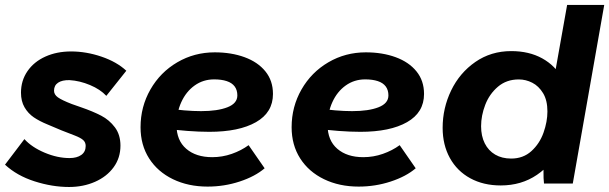

<svg xmlns="http://www.w3.org/2000/svg" viewBox="-21 -740 2456 774"><path d="M-0.8 -76.2 77.4 -179.2Q107.2 -146.4 158.8 -124.6Q210.4 -102.8 259.4 -102.8Q289 -102.8 306.7 -115.4Q324.4 -128 324.4 -151.6Q324.4 -166.4 314.2 -175.5Q304 -184.6 280.2 -193.8Q226.8 -213.6 171.2 -238Q137.8 -251.6 115 -267.2Q92.2 -282.8 77.9 -307.4Q63.6 -332 63.6 -366.4Q63.6 -415.2 89.8 -453.2Q116 -491.2 162 -511.9Q208 -532.6 265.6 -532.6Q326.6 -532.6 388.2 -511.6Q449.8 -490.6 488.2 -454.8L407.6 -353.6Q383.4 -379.8 341.8 -397.2Q300.2 -414.6 259.2 -417Q229.4 -417.6 213.1 -406.6Q196.8 -395.6 196.8 -374.4Q196.8 -358.6 212.6 -347.4Q228.4 -336.2 268 -320.8Q283.8 -315.8 306.2 -307.4Q353.6 -291 386.7 -273.8Q419.8 -256.6 442.2 -226.7Q464.6 -196.8 464.6 -152.8Q464.6 -103.6 437.1 -65.8Q409.6 -28 362.1 -7.1Q314.6 13.8 257.2 13.8Q189.6 13.8 118.3 -9Q47 -31.8 -0.8 -76.2Z M545.6 -227.2Q545.6 -309.8 585.4 -379.3Q625.2 -448.8 693.8 -488.9Q762.4 -529 844.6 -529Q911.4 -529 964.8 -509.5Q1018.2 -490 1048.8 -452.4Q1079.4 -414.8 1079.4 -361.2Q1079.4 -286.6 1011 -247.6Q942.6 -208.6 822.8 -208.6Q740.4 -208.6 633.2 -223L645.4 -304.2Q726 -292 789.6 -292Q856 -292 895.9 -307.6Q935.8 -323.2 935.8 -355.2Q935.8 -377 925 -391.5Q914.2 -406 893 -413Q871.8 -420 842.2 -420Q798.2 -420 763.7 -395.4Q729.2 -370.8 709.9 -328.4Q690.6 -286 690.6 -235.8Q690.6 -174 729.8 -140.2Q769 -106.4 834.6 -106.4Q875.2 -106.4 913.3 -119.7Q951.4 -133 981.2 -154.8L1045.8 -61.6Q1007.2 -28.6 945.1 -8.2Q883 12.2 815.8 12.2Q737.8 12.2 676.2 -17.6Q614.6 -47.4 580.1 -101.4Q545.6 -155.4 545.6 -227.2Z M1154.6 -227.2Q1154.6 -309.8 1194.4 -379.3Q1234.2 -448.8 1302.8 -488.9Q1371.4 -529 1453.6 -529Q1520.4 -529 1573.8 -509.5Q1627.2 -490 1657.8 -452.4Q1688.4 -414.8 1688.4 -361.2Q1688.4 -286.6 1620 -247.6Q1551.6 -208.6 1431.8 -208.6Q1349.4 -208.6 1242.2 -223L1254.4 -304.2Q1335 -292 1398.6 -292Q1465 -292 1504.9 -307.6Q1544.8 -323.2 1544.8 -355.2Q1544.8 -377 1534 -391.5Q1523.2 -406 1502 -413Q1480.8 -420 1451.2 -420Q1407.2 -420 1372.7 -395.4Q1338.2 -370.8 1318.9 -328.4Q1299.6 -286 1299.6 -235.8Q1299.6 -174 1338.8 -140.2Q1378 -106.4 1443.6 -106.4Q1484.2 -106.4 1522.3 -119.7Q1560.4 -133 1590.2 -154.8L1654.8 -61.6Q1616.2 -28.6 1554.1 -8.2Q1492 12.2 1424.8 12.2Q1346.8 12.2 1285.2 -17.6Q1223.6 -47.4 1189.1 -101.4Q1154.6 -155.4 1154.6 -227.2Z M2174 -112 2231.8 -407.6H2209.6L2265.2 -720H2414.8L2288 0H2172Q2169.6 -17.6 2169.9 -54.1Q2170.2 -90.6 2174 -112ZM2274 -304.6Q2274 -220.8 2240.2 -149.4Q2206.4 -78 2143.6 -35.2Q2080.8 7.6 1997.6 7.6Q1927.8 7.6 1874.7 -21.4Q1821.6 -50.4 1792.5 -103.2Q1763.4 -156 1763.4 -224.6Q1763.4 -304.2 1797.7 -375.3Q1832 -446.4 1895.2 -490.2Q1958.4 -534 2040 -534Q2111.8 -534 2164.8 -504.7Q2217.8 -475.4 2245.9 -423.1Q2274 -370.8 2274 -304.6ZM1918.4 -231.2Q1918.4 -191.6 1933.2 -162.1Q1948 -132.6 1975.3 -116.7Q2002.6 -100.8 2039.6 -100.8Q2088.2 -100.8 2121.3 -130.9Q2154.4 -161 2170.1 -205.3Q2185.8 -249.6 2185.8 -290.8Q2185.8 -335.6 2168.3 -364.4Q2150.8 -393.2 2124.7 -406.5Q2098.6 -419.8 2070.4 -419.8Q2020.8 -419.8 1986.3 -390.4Q1951.8 -361 1935.1 -317.4Q1918.4 -273.8 1918.4 -231.2Z"/></svg>

Font: Fixel Italic Variable 20240409 Display Thin
Style: Italic
Weight: 100
Italic angle: -10°
Designer: AlfaBravo + MacPaw
Foundry: Kyrylo Tkachov, Marchela Mozhyna, Serhii Makarenko, Maria Weinstein, Zakhar Kryvoshyya
Version: Version 1.211;Glyphs 3.2 (3225)